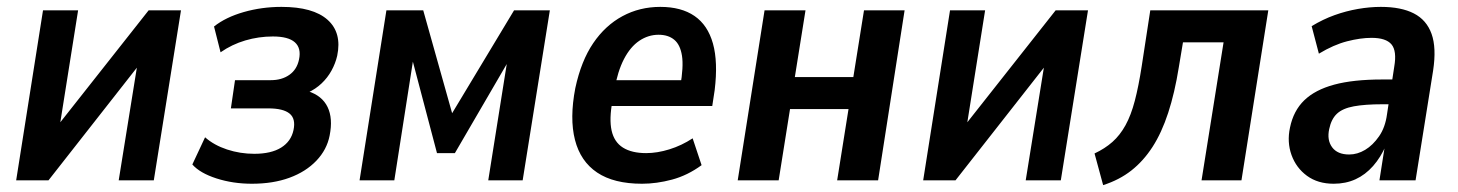

<svg xmlns="http://www.w3.org/2000/svg" viewBox="-20 -524 4238 558"><path d="M27 0 105 -494H207L146 -110H109L412 -494H506L427 0H325L387 -385H423L121 0Z M712 10Q657 10 609 -5.5Q561 -21 539 -46L576 -125Q602 -102 640 -89.5Q678 -77 719 -77Q768 -77 797 -95Q826 -113 833 -146Q840 -179 821.5 -194Q803 -209 760 -209H651L663 -291H767Q799 -291 821 -306.5Q843 -322 849 -351Q856 -384 837 -401Q818 -418 773 -418Q732 -418 693 -406.5Q654 -395 621 -372L602 -447Q636 -474 688.5 -489Q741 -504 798 -504Q890 -504 932 -466.5Q974 -429 960 -362Q955 -340 943.5 -319Q932 -298 914.5 -281.5Q897 -265 875 -255V-259Q916 -246 932 -213Q948 -180 938 -130Q930 -89 899.5 -57Q869 -25 821.5 -7.5Q774 10 712 10Z M1025 0 1103 -494H1210L1294 -195L1474 -494H1578L1499 0H1399L1458 -371H1472L1302 -79H1250L1173 -371H1184L1126 0Z M1846 10Q1764 10 1715.5 -22.5Q1667 -55 1651 -117.5Q1635 -180 1652 -268Q1669 -347 1704 -398.5Q1739 -450 1789 -477Q1839 -504 1899 -504Q1960 -504 1998.5 -477.5Q2037 -451 2052 -397.5Q2067 -344 2057 -262L2050 -216H1742L1753 -291H1975L1957 -273Q1967 -330 1962 -362Q1957 -394 1939.5 -408.5Q1922 -423 1894 -423Q1864 -423 1838 -405.5Q1812 -388 1793.5 -352.5Q1775 -317 1765 -261L1760 -231Q1750 -178 1757.5 -144.5Q1765 -111 1790.5 -95Q1816 -79 1858 -79Q1890 -79 1925.5 -90Q1961 -101 1993 -122L2019 -44Q1978 -14 1933 -2Q1888 10 1846 10Z M2124 0 2202 -494H2321L2290 -300H2460L2491 -494H2609L2532 0H2413L2446 -207H2276L2243 0Z M2663 0 2741 -494H2843L2782 -110H2745L3048 -494H3142L3063 0H2961L3023 -385H3059L2757 0Z M3186 14 3161 -78Q3191 -92 3213 -111.5Q3235 -131 3251 -160Q3267 -189 3278 -231Q3289 -273 3298 -331L3323 -494H3666L3588 0H3472L3536 -401H3418L3406 -329Q3394 -254 3375 -196Q3356 -138 3329.5 -97Q3303 -56 3268 -28.5Q3233 -1 3186 14Z M3856 10Q3810 10 3778.5 -13Q3747 -36 3733.5 -73.5Q3720 -111 3729 -153Q3739 -202 3770.5 -232.5Q3802 -263 3857.5 -278Q3913 -293 3997 -293H4042L4032 -221H3998Q3947 -221 3914.5 -215Q3882 -209 3865.5 -193.5Q3849 -178 3843 -149Q3836 -117 3851.5 -96Q3867 -75 3901 -75Q3925 -75 3947.5 -88.5Q3970 -102 3988 -128Q4006 -154 4011 -192L4032 -330Q4040 -376 4024 -395Q4008 -414 3966 -414Q3934 -414 3895 -404Q3856 -394 3813 -368L3792 -448Q3825 -468 3858.5 -480Q3892 -492 3926.5 -498Q3961 -504 3993 -504Q4052 -504 4089 -485Q4126 -466 4140.5 -425.5Q4155 -385 4145 -319L4094 0H3989L4005 -102H4008Q3993 -67 3970.5 -41.5Q3948 -16 3919.5 -3Q3891 10 3856 10Z"/></svg>

Font: Nunito Sans 10pt Condensed
Style: Bold Italic
Weight: 700
Width: 3
Italic angle: -9°
Designer: Vernon Adams
Foundry: Vernon Adams
Version: Version 3.101;gftools[0.9.27]